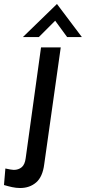

<svg xmlns="http://www.w3.org/2000/svg" viewBox="-105 -731 431 964"><path d="M-4 213Q-24 213 -44.5 208.5Q-65 204 -85 198L-78 115Q-64 118 -53 120Q-42 122 -36 122Q-12 122 4 108.5Q20 95 24 63L101 -493H200L117 94Q109 157 76.5 185Q44 213 -4 213ZM10 -545 181 -711 306 -545H232L172 -627L90 -545Z"/></svg>

Font: Hanken Grotesk Medium
Style: Italic
Weight: 500
Italic angle: -8°
Designer: Alfredo Marco Pradil
Foundry: Hanken Design Co.
Version: Version 3.013